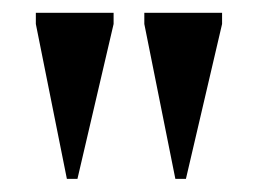

<svg xmlns="http://www.w3.org/2000/svg" viewBox="-20 -735 400 300"><path d="M84.5 -455.5 36 -697.5V-715H157.5V-697.5L101 -455.5ZM254 -455.5 205.5 -697.5V-715H327V-697.5L270.5 -455.5Z"/></svg>

Font: Newsreader 72pt Medium
Style: Regular
Weight: 500
Designer: Hugues Gentile
Foundry: Production Type
Version: Version 1.003; ttfautohint (v1.8.3)